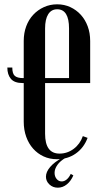

<svg xmlns="http://www.w3.org/2000/svg" viewBox="-20 -729 473 890"><path d="M85 -344Q47 -344 30.5 -363.5Q14 -383 14 -416H37Q37 -387 49 -377Q61 -367 87 -367H90V-539Q90 -576 101.5 -607Q113 -638 134 -660.5Q155 -683 183.5 -696Q212 -709 245 -709Q278 -709 306 -696Q334 -683 354.5 -660.5Q375 -638 386.5 -607Q398 -576 398 -539V-344H189V-109Q189 -17 256 -17Q292 -17 321.5 -39Q351 -61 364 -98L386 -90Q369 -44 331.5 -17.5Q294 9 244 9Q210 9 182 -4Q154 -17 133.5 -40Q113 -63 101.5 -95Q90 -127 90 -165V-344ZM189 -367H300V-597Q300 -686 245 -686Q218 -686 203.5 -663Q189 -640 189 -597ZM320 84Q309 110 290 125.5Q271 141 248 141Q225 141 209 126Q193 111 193 90Q193 68 212.5 45Q232 22 269 2H285Q259 17 246 35.5Q233 54 233 72Q233 89 242.5 100.5Q252 112 266 112Q278 112 289 103Q300 94 308 77Z"/></svg>

Font: Moniqa Narrow Heading
Style: Bold
Weight: 700
Width: 4
Designer: Rajesh Rajput
Foundry: Rajesh Rajput
Version: Version 1.000